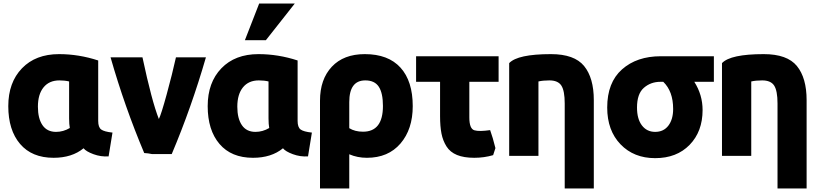

<svg xmlns="http://www.w3.org/2000/svg" viewBox="-20 -863 4644 1089"><path d="M454 -22Q388 32 284 32Q161 32 94 -46.5Q27 -125 27 -261Q27 -395 104.5 -475.5Q182 -556 315 -556Q427 -556 537 -520V-177Q537 -141 554 -128.5Q571 -116 618 -111L596 24Q552 27 510 11.5Q468 -4 454 -22ZM372 -191V-401Q348 -407 317 -407Q259 -407 227 -367.5Q195 -328 195 -258Q195 -191 221 -153Q247 -115 298 -115Q339 -115 376 -137Q372 -158 372 -191Z M881 -188Q894 -213 925.5 -328Q957 -443 978 -538H1148Q1066 -254 954 11H843Q820 6 798 5Q687 -258 607 -538H788Q841 -289 881 -188Z M1585 -22Q1519 32 1415 32Q1292 32 1225 -46.5Q1158 -125 1158 -261Q1158 -395 1235.5 -475.5Q1313 -556 1446 -556Q1558 -556 1668 -520V-177Q1668 -141 1685 -128.5Q1702 -116 1749 -111L1727 24Q1683 27 1641 11.5Q1599 -4 1585 -22ZM1503 -191V-401Q1479 -407 1448 -407Q1390 -407 1358 -367.5Q1326 -328 1326 -258Q1326 -191 1352 -153Q1378 -115 1429 -115Q1470 -115 1507 -137Q1503 -158 1503 -191ZM1488 -635H1369L1450 -843H1652Z M2061 32Q2007 32 1961 12V206H1795V-292Q1795 -413 1862 -484.5Q1929 -556 2049 -556Q2182 -556 2251.5 -479.5Q2321 -403 2321 -261Q2321 -130 2251.5 -49Q2182 32 2061 32ZM1961 -284V-136Q1993 -116 2039 -116Q2152 -116 2152 -262Q2152 -335 2128.5 -371Q2105 -407 2052 -407Q1961 -407 1961 -284Z M2790 -23 2777 17Q2726 32 2670 32Q2611 32 2572 16Q2533 0 2512.5 -32.5Q2492 -65 2484 -105.5Q2476 -146 2476 -204V-399H2340V-544H2808V-399H2642V-197Q2642 -132 2671 -124Q2698 -116 2760 -125Q2775 -84 2790 -23Z M2868 21V-505Q2916 -556 3105 -556Q3238 -556 3293 -488.5Q3348 -421 3348 -295V206H3183V-276Q3183 -348 3164 -377.5Q3145 -407 3096 -407Q3060 -407 3034 -401V21Z M3965 -239Q3965 -117 3891.5 -41.5Q3818 34 3696 34Q3575 34 3499.5 -44.5Q3424 -123 3424 -253Q3424 -395 3508 -469.5Q3592 -544 3728 -544H4029V-399H3918Q3965 -325 3965 -239ZM3798 -245Q3798 -345 3742 -399H3726Q3671 -399 3632 -365Q3593 -331 3593 -253Q3593 -188 3621 -151.5Q3649 -115 3696 -115Q3744 -115 3771 -150.5Q3798 -186 3798 -245Z M4075 21V-505Q4123 -556 4312 -556Q4445 -556 4500 -488.5Q4555 -421 4555 -295V206H4390V-276Q4390 -348 4371 -377.5Q4352 -407 4303 -407Q4267 -407 4241 -401V21Z"/></svg>

Font: Repo
Style: ExtraBold
Weight: 800
Designer: Stefan Peev
Foundry: Context Ltd
Version: Version 001.000